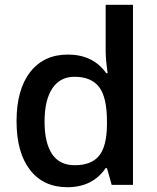

<svg xmlns="http://www.w3.org/2000/svg" viewBox="-20 -780 663 810"><path d="M264.2 9.8Q163.1 9.8 106.4 -63.5Q49.8 -136.7 49.8 -269Q49.8 -401.9 107.2 -475.8Q164.6 -549.8 266.1 -549.8Q372.6 -549.8 428.2 -471.2H434.1Q425.8 -529.3 425.8 -563V-759.8H541V0H451.2L431.2 -70.8H425.8Q370.6 9.8 264.2 9.8ZM294.9 -83Q365.7 -83 397.9 -122.8Q430.2 -162.6 431.2 -252V-268.1Q431.2 -370.1 397.9 -413.1Q364.7 -456.1 293.9 -456.1Q233.4 -456.1 200.7 -407Q168 -357.9 168 -267.1Q168 -177.2 199.7 -130.1Q231.4 -83 294.9 -83Z"/></svg>

Font: Sahel SemiBold FD
Style: SemiBold-FD
Weight: 600
Foundry: Saber Rastikerdar (saber.rastikerdar@gmail.com)
Version: Version 3.3.0